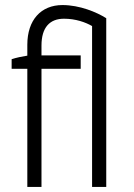

<svg xmlns="http://www.w3.org/2000/svg" viewBox="-20 -739 528 759"><path d="M344 0H400V-667C362 -691 295 -719 227 -719C142 -719 88 -660 88 -562V-519C68 -516 44 -511 26 -505V-467H88V0H144V-467H299V-520H144V-559C144 -631 177 -665 233 -665C279 -665 318 -651 344 -636Z"/></svg>

Font: Fixel Text Light
Style: Regular
Weight: 300
Width: 4
Designer: AlfaBravo + MacPaw
Foundry: Kyrylo Tkachov, Marchela Mozhyna, Serhii Makarenko, Maria Weinstein, Zakhar Kryvoshyya
Version: Version 1.211